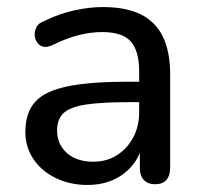

<svg xmlns="http://www.w3.org/2000/svg" viewBox="-20 -516 573 545"><path d="M228 9Q178 9 137.5 -11Q97 -31 74.5 -65Q52 -99 52 -141Q52 -195 79 -226Q106 -257 170 -270.5Q234 -284 342 -284H389V-226H344Q267 -226 222.5 -219Q178 -212 160 -194.5Q142 -177 142 -146Q142 -107 169.5 -82Q197 -57 245 -57Q283 -57 312 -75.5Q341 -94 358 -125.5Q375 -157 375 -198V-313Q375 -372 351 -398.5Q327 -425 270 -425Q237 -425 202 -416Q167 -407 129 -388Q114 -381 103 -383.5Q92 -386 85.5 -395.5Q79 -405 78.5 -416.5Q78 -428 83.5 -439Q89 -450 103 -455Q147 -477 190.5 -486.5Q234 -496 272 -496Q337 -496 379 -475.5Q421 -455 442 -412.5Q463 -370 463 -304V-40Q463 -17 452 -5Q441 7 420 7Q400 7 388.5 -5Q377 -17 377 -40V-111H386Q378 -74 356 -47Q334 -20 301.5 -5.5Q269 9 228 9Z"/></svg>

Font: Nunito Medium
Style: Regular
Weight: 500
Designer: Vernon Adams
Foundry: Vernon Adams
Version: Version 3.601